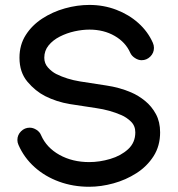

<svg xmlns="http://www.w3.org/2000/svg" viewBox="-20 -729 703 760"><path d="M334 -709.5Q390.1 -709.5 440.2 -690.4Q490.2 -671.4 527.8 -637.7Q565.4 -604 585 -559.6Q589.4 -549.8 589.4 -539.6Q589.4 -519.5 575 -505.1Q560.5 -490.7 540.5 -490.7Q527.3 -490.7 514.2 -499.3Q501 -507.8 495.6 -520Q477.1 -562 433.8 -586.9Q390.6 -611.8 334 -611.8Q306.2 -611.8 275.1 -605Q244.1 -598.1 216.8 -584.2Q189.5 -570.3 172.4 -549.3Q155.3 -528.3 155.3 -500.5Q155.3 -478 169.9 -461.7Q184.6 -445.3 202.6 -436Q245.1 -415 296.6 -406.7Q348.1 -398.4 400.9 -390.6Q453.6 -382.8 499 -363.3Q527.8 -351.1 554.2 -329.6Q580.6 -308.1 597.2 -277.3Q613.8 -246.6 613.8 -205.1Q613.8 -151.4 587.9 -110.8Q562 -70.3 520 -43.5Q478 -16.6 429 -3.2Q379.9 10.3 333 10.3Q269.5 10.3 213.9 -10Q158.2 -30.3 116.7 -67.6Q75.2 -105 53.2 -155.3Q48.8 -165 48.8 -174.8Q48.8 -194.8 63.2 -209.2Q77.6 -223.6 97.7 -223.6Q111.3 -223.6 124.5 -215.1Q137.7 -206.5 142.6 -193.8Q164.1 -144.5 215.3 -116Q266.6 -87.4 333 -87.4Q374.5 -87.4 416.5 -99.9Q458.5 -112.3 487.1 -138.4Q515.6 -164.6 515.6 -205.1Q515.6 -231 498.3 -247.8Q481 -264.6 460.4 -273.4Q414.1 -293.5 361.3 -301Q308.6 -308.6 256.3 -317.1Q204.1 -325.7 158.7 -348.6Q120.1 -368.2 88.6 -405.5Q57.1 -442.9 57.1 -500.5Q57.1 -551.3 81.8 -590.1Q106.4 -628.9 147.2 -655.5Q188 -682.1 236.8 -695.8Q285.6 -709.5 334 -709.5Z"/></svg>

Font: Manjari
Style: Bold
Weight: 700
Designer: Santhosh Thottingal <santhosh.thottingal@gmail.com>
Version: Version 2.000